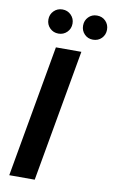

<svg xmlns="http://www.w3.org/2000/svg" viewBox="-98 -952 594 1003"><g transform="rotate(10 198.5 -450.5)"><path d="M26 0 150 -700H285L161 0ZM150 -773Q123 -773 104.5 -791.5Q86 -810 86 -837Q86 -864 104.5 -882.5Q123 -901 150 -901Q177 -901 195.5 -882.5Q214 -864 214 -837Q214 -810 195.5 -791.5Q177 -773 150 -773ZM333 -773Q306 -773 288 -791.5Q270 -810 270 -837Q270 -864 288 -882.5Q306 -901 333 -901Q361 -901 379 -882.5Q397 -864 397 -837Q397 -810 379 -791.5Q361 -773 333 -773Z"/></g></svg>

Font: DM Sans 12pt
Style: Bold Italic
Weight: 700
Italic angle: -10°
Version: Version 4.004;gftools[0.9.30]